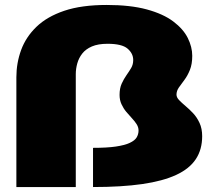

<svg xmlns="http://www.w3.org/2000/svg" viewBox="-20 -754 874 774"><path d="M46 0H285.5V-455Q285.5 -476.5 291.5 -498.2Q297.5 -520 311.5 -538Q325.5 -556 350.5 -566.8Q375.5 -577.5 413.5 -577.5Q471.5 -577.5 494.2 -558Q517 -538.5 517 -512Q517 -494 508.8 -480Q500.5 -466 489.8 -450.8Q479 -435.5 470.5 -416.8Q462 -398 462 -371.5Q462 -350.5 469.8 -333.8Q477.5 -317 489 -303.2Q500.5 -289.5 512 -277.2Q523.5 -265 531 -253Q538.5 -241 538.5 -228Q538.5 -213 531 -200.2Q523.5 -187.5 503 -178Q482.5 -168.5 446.8 -163.2Q411 -158 355 -158V0Q470.5 0 553.5 -12Q636.5 -24 690 -48.8Q743.5 -73.5 769.2 -112.2Q795 -151 795 -205Q795 -235.5 784.5 -258.2Q774 -281 758.8 -297.2Q743.5 -313.5 728 -326.5Q712.5 -339.5 702 -350.5Q691.5 -361.5 691.5 -372.5Q691.5 -387.5 701.2 -401.5Q711 -415.5 723.5 -432Q736 -448.5 745.5 -472Q755 -495.5 755 -529Q755 -564.5 737 -600.8Q719 -637 678.5 -667.5Q638 -698 571.8 -716Q505.5 -734 410 -734Q308.5 -734 239 -710.5Q169.5 -687 127 -646Q84.5 -605 65.2 -552.5Q46 -500 46 -442.5Z"/></svg>

Font: Anybody SemiExpanded Black
Style: Regular
Weight: 900
Width: 6
Version: Version 1.113;gftools[0.9.25]